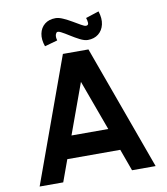

<svg xmlns="http://www.w3.org/2000/svg" viewBox="-96 -982 924 1062"><g transform="rotate(-10 366.0 -451.0)"><path d="M294 -700H437.5L691.5 0H559L514.5 -122.5H217L172.5 0H40ZM262.5 -247.5H469L365.5 -530.5ZM444 -752Q425 -752 399.5 -765Q374 -778 349 -794Q324 -810 305 -819.8Q286 -829.5 280 -822.5Q274 -815.5 272.8 -805.2Q271.5 -795 276 -779L204 -759Q190 -798.5 196.5 -831Q203 -863.5 226.8 -882.8Q250.5 -902 288 -902Q306 -902 330 -891.2Q354 -880.5 377.8 -866.5Q401.5 -852.5 420.2 -841.8Q439 -831 446.5 -831Q461.5 -831 460.8 -845.5Q460 -860 455 -873.5L529 -897.5Q542.5 -856 535 -823Q527.5 -790 503.5 -771Q479.5 -752 444 -752Z"/></g></svg>

Font: Urbanist
Style: Bold
Weight: 700
Designer: Corey Hu
Foundry: Corey Hu
Version: Version 1.330; ttfautohint (v1.8.4.7-5d5b)